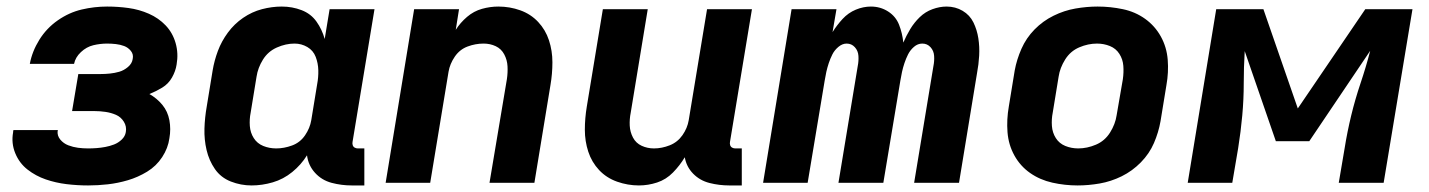

<svg xmlns="http://www.w3.org/2000/svg" viewBox="-20 -558 4360 586"><path d="M249 8Q279 8 309.5 4.5Q340 1 370.5 -8Q401 -17 429 -34Q457 -51 475 -78.5Q493 -106 497 -136Q502 -164 497 -191Q492 -218 475.5 -238Q459 -258 436 -271Q456 -279 475 -290.5Q494 -302 505 -321.5Q516 -341 519 -361Q525 -395 516 -426.5Q507 -458 485.5 -480.5Q464 -503 434.5 -516Q405 -529 372.5 -533.5Q340 -538 307 -538Q268 -538 229.5 -529Q191 -520 156.5 -496Q122 -472 100 -436.5Q78 -401 71 -363H206Q210 -383 227 -399Q244 -415 265 -420Q286 -425 307 -425Q320 -425 333.5 -423.5Q347 -422 359 -417.5Q371 -413 379.5 -402.5Q388 -392 385 -378Q383 -364 370.5 -353.5Q358 -343 344 -339Q330 -335 315.5 -333.5Q301 -332 287 -332H219L200 -219H268Q285 -219 302 -216.5Q319 -214 334 -207.5Q349 -201 358 -186.5Q367 -172 364 -155Q362 -142 351.5 -132Q341 -122 328 -117Q315 -112 301.5 -109.5Q288 -107 275 -106Q262 -105 249 -105Q233 -105 218 -107Q203 -109 188.5 -114.5Q174 -120 164 -132Q154 -144 156 -159L157 -161H21Q20 -158 20 -154Q14 -121 26.5 -90.5Q39 -60 64 -40.5Q89 -21 119.5 -10.5Q150 0 183 4Q216 8 249 8Z M748 8Q780 8 812.5 -1.5Q845 -11 872 -33Q899 -55 917 -84Q921 -53 941.5 -30.5Q962 -8 992 0Q1022 8 1054 8H1092V-105H1072Q1067 -105 1062.5 -107.5Q1058 -110 1056.5 -115Q1055 -120 1056 -125L1123 -530H986L971 -439Q963 -468 946 -492Q929 -516 900.5 -527Q872 -538 840 -538Q810 -538 779.5 -530Q749 -522 722 -503.5Q695 -485 675.5 -458.5Q656 -432 645 -402.5Q634 -373 629 -343L611 -233Q605 -199 604 -165.5Q603 -132 610.5 -100Q618 -68 636 -42Q654 -16 684.5 -4Q715 8 748 8ZM823 -105Q802 -105 783.5 -112.5Q765 -120 754.5 -136.5Q744 -153 742.5 -173.5Q741 -194 745 -214L763 -324Q767 -351 782.5 -376Q798 -401 825 -413Q852 -425 879 -425Q900 -425 918 -414.5Q936 -404 943.5 -384.5Q951 -365 951.5 -343.5Q952 -322 948 -301L930 -191Q926 -167 911 -145Q896 -123 871.5 -114Q847 -105 823 -105Z M1157 0H1293L1349 -339Q1353 -363 1368 -385Q1383 -407 1407 -416Q1431 -425 1456 -425Q1476 -425 1493 -417Q1510 -409 1519 -392Q1528 -375 1529 -355.5Q1530 -336 1527 -316L1474 0H1611L1660 -298Q1666 -333 1666 -368Q1666 -403 1655.5 -435Q1645 -467 1622.5 -491Q1600 -515 1568 -526.5Q1536 -538 1501 -538Q1476 -538 1451 -531Q1426 -524 1405.5 -506.5Q1385 -489 1371 -467L1381 -530H1244Z M1930 8Q1958 8 1985.5 -1Q2013 -10 2034 -31.5Q2055 -53 2070 -78Q2075 -49 2095.5 -28Q2116 -7 2145.5 0.5Q2175 8 2206 8H2244V-105H2224Q2219 -105 2214.5 -107.5Q2210 -110 2208.5 -115Q2207 -120 2208 -125L2275 -530H2138L2082 -191Q2078 -167 2063 -145.5Q2048 -124 2024 -114.5Q2000 -105 1976 -105Q1956 -105 1938.5 -113Q1921 -121 1912 -138Q1903 -155 1902 -174.5Q1901 -194 1905 -214L1957 -530H1820L1771 -233Q1765 -197 1765 -162Q1765 -127 1775.5 -95Q1786 -63 1808.5 -39Q1831 -15 1863.5 -3.5Q1896 8 1930 8Z M2309 0H2445L2497 -312Q2499 -325 2502 -338.5Q2505 -352 2509.5 -365.5Q2514 -379 2520.5 -392Q2527 -405 2539 -415Q2551 -425 2564 -425Q2579 -425 2589 -414Q2599 -403 2600 -387.5Q2601 -372 2598 -357L2539 0H2676L2728 -312Q2730 -325 2733 -338.5Q2736 -352 2740.5 -365.5Q2745 -379 2751.5 -392Q2758 -405 2769.5 -415Q2781 -425 2795 -425Q2810 -425 2820 -414Q2830 -403 2831 -387.5Q2832 -372 2829 -357L2770 0H2907L2962 -335Q2967 -361 2968.5 -388Q2970 -415 2966 -441Q2962 -467 2951 -489.5Q2940 -512 2918 -525Q2896 -538 2869 -538Q2848 -538 2826 -530Q2804 -522 2787 -505.5Q2770 -489 2758 -469Q2746 -449 2737 -428Q2734 -457 2724 -482.5Q2714 -508 2690.5 -523Q2667 -538 2638 -538Q2615 -538 2592 -528.5Q2569 -519 2551.5 -500Q2534 -481 2521 -460L2533 -530H2396Z M3269 8Q3302 8 3336.5 2Q3371 -4 3403.5 -20Q3436 -36 3462 -62.5Q3488 -89 3502 -121.5Q3516 -154 3522 -188L3540 -298Q3547 -337 3544 -375.5Q3541 -414 3523 -446.5Q3505 -479 3475 -500.5Q3445 -522 3407 -530Q3369 -538 3330 -538Q3297 -538 3262.5 -532Q3228 -526 3195.5 -510Q3163 -494 3137.5 -468Q3112 -442 3097.5 -409Q3083 -376 3077 -343L3059 -233Q3052 -193 3055 -154.5Q3058 -116 3076 -83.5Q3094 -51 3124 -30Q3154 -9 3192 -0.5Q3230 8 3269 8ZM3271 -105Q3250 -105 3231.5 -112.5Q3213 -120 3202.5 -136.5Q3192 -153 3190.5 -173.5Q3189 -194 3193 -214L3211 -324Q3215 -351 3231 -376.5Q3247 -402 3274 -413.5Q3301 -425 3328 -425Q3349 -425 3367.5 -417.5Q3386 -410 3396.5 -393.5Q3407 -377 3408.5 -357Q3410 -337 3407 -316L3388 -206Q3384 -179 3368 -153.5Q3352 -128 3325 -116.5Q3298 -105 3271 -105Z M3605 0H3741L3759 -106Q3767 -156 3771.5 -205.5Q3776 -255 3776 -304Q3776 -353 3779 -402L3874 -127H3976L4162 -403Q4149 -353 4132.5 -304Q4116 -255 4104 -205.5Q4092 -156 4084 -106L4066 0H4203L4291 -530H4147L3941 -227L3836 -530H3692Z"/></svg>

Font: Iosevka Sparkle Extrabold
Style: Italic
Weight: 800
Italic angle: -9°
Designer: Belleve Invis
Foundry: Belleve Invis
Version: Version 4.5.0; ttfautohint (v1.8.3)